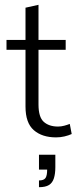

<svg xmlns="http://www.w3.org/2000/svg" viewBox="-20 -561 328 798"><path d="M213 10Q155 10 120.5 -20Q86 -50 86 -118V-354H7V-395H86V-529L140 -541V-395H253V-354H140V-127Q140 -74 162 -54.5Q184 -35 221 -35Q234 -35 247 -38.5Q260 -42 270 -46L278 -4Q265 2 248 6Q231 10 213 10ZM142 217V189Q162 189 169 179Q176 169 176 144H142V82H210V134Q210 161 204 180Q198 199 183.5 208Q169 217 142 217Z"/></svg>

Font: Rokkitt Light
Style: Regular
Weight: 300
Version: Version 3.103